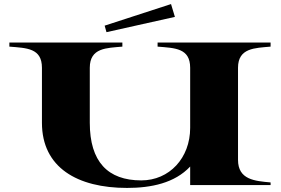

<svg xmlns="http://www.w3.org/2000/svg" viewBox="-20 -909 1380 943"><path d="M1309 -680V-700H754V-680C839 -673 914 -673 914 -576V-281C914 -133 812 -23 674 -23C509 -23 421 -115 421 -306V-576C421 -675 504 -673 581 -680V-700H26V-680C111 -673 186 -673 186 -576V-306C186 -86 360 14 604 14C723 14 838 -10 914 -91V0H1309V-13C1232 -20 1149 -26 1149 -124V-576C1149 -674 1232 -673 1309 -680ZM839 -826 820 -889 494 -783 503 -751Z"/></svg>

Font: Sprat Extended
Style: Bold
Weight: 700
Width: 9
Designer: Ethan Nakache
Foundry: Collletttivo
Version: Version 2.000;Glyphs 3.2 (3217)